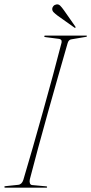

<svg xmlns="http://www.w3.org/2000/svg" viewBox="-20 -864 420 884"><path d="M117.5 -39Q115 -28.5 117.5 -20.8Q120 -13 127.5 -12L193 -6Q197 -6 197 -3Q197 0 194 0H5Q0 0 0 -3Q0 -7 6 -7L63.5 -13Q80.5 -14.5 87.5 -36Q108 -104.5 131.2 -185.5Q154.5 -266.5 178.2 -351.8Q202 -437 224 -518.2Q246 -599.5 263.5 -668Q265 -676.5 261.2 -680.5Q257.5 -684.5 252 -685L190 -693Q183.5 -694 183.5 -697Q183.5 -700 187.5 -700H377.5Q380.5 -700 380.5 -698Q380.5 -695 374 -694L309 -683Q295.5 -681.5 291 -664Q271 -595 247.8 -513.2Q224.5 -431.5 200.8 -346.8Q177 -262 155.5 -182.5Q134 -103 117.5 -39ZM274.5 -816.5 327 -741.5Q329 -738.5 327 -736.5Q325.5 -734 322.5 -737L244.5 -792.5Q234 -800.5 227 -807.5Q220 -814.5 220.5 -824Q221 -830.5 226 -836.2Q231 -842 239.5 -843.5Q249.5 -845.5 257.2 -837.8Q265 -830 274.5 -816.5Z"/></svg>

Font: Fraunces 144pt Thin
Style: Italic
Weight: 100
Italic angle: -16°
Version: Version 1.000;[b76b70a41]